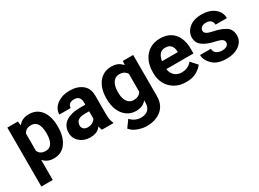

<svg xmlns="http://www.w3.org/2000/svg" viewBox="-31 -1197 2788 2064"><g transform="rotate(-30 1363.0 -165.0)"><path d="M195.8 -426.8V203.1H54.2V-528.3H185.5ZM530.3 -270V-259.8Q530.3 -182.6 506.6 -121.8Q482.9 -61 437.3 -25.6Q391.6 9.8 325.2 9.8Q259.8 9.8 217.8 -24.9Q175.8 -59.6 152.3 -118.7Q128.9 -177.7 119.1 -251V-271.5Q128.9 -348.6 152.1 -408.9Q175.3 -469.2 217 -503.7Q258.8 -538.1 323.7 -538.1Q390.6 -538.1 436.8 -504.6Q482.9 -471.2 506.6 -410.9Q530.3 -350.6 530.3 -270ZM389.2 -259.8V-270Q389.2 -313.5 378.9 -348.4Q368.7 -383.3 346.2 -403.6Q323.7 -423.8 287.1 -423.8Q249 -423.8 225.8 -408Q202.6 -392.1 191.4 -362.5Q180.2 -333 178.2 -292V-230Q181.6 -175.3 206.1 -139.6Q230.5 -104 288.1 -104Q325.2 -104 347.2 -125.2Q369.1 -146.5 379.1 -181.6Q389.2 -216.8 389.2 -259.8Z M903.3 -121.1V-353.5Q903.3 -390.1 884.5 -411.9Q865.7 -433.6 825.2 -433.6Q790 -433.6 769.8 -416.7Q749.5 -399.9 749.5 -370.1H608.4Q608.4 -416 636 -454.1Q663.6 -492.2 714.1 -515.1Q764.6 -538.1 833 -538.1Q924.3 -538.1 984.6 -491.7Q1044.9 -445.3 1044.9 -352.5V-128.9Q1044.9 -84 1050.3 -56.2Q1055.7 -28.3 1065.9 -8.3V0H923.3Q913.1 -21.5 908.2 -54.7Q903.3 -87.9 903.3 -121.1ZM921.9 -322.8 922.9 -240.7H845.7Q808.1 -240.7 784.2 -230Q760.3 -219.2 749 -200.4Q737.8 -181.6 737.8 -158.7Q737.8 -132.3 756.1 -115.2Q774.4 -98.1 806.6 -98.1Q854 -98.1 882.3 -124.3Q910.6 -150.4 910.6 -174.3L948.2 -112.8Q933.6 -74.2 893.8 -32.2Q854 9.8 775.9 9.8Q700.2 9.8 648.4 -34.9Q596.7 -79.6 596.7 -148.4Q596.7 -204.1 624 -242.9Q651.4 -281.7 705.8 -302.2Q760.3 -322.8 840.3 -322.8Z M1488.3 -528.3H1616.2V-18.1Q1616.2 90.8 1545.7 149.4Q1475.1 208 1361.8 208Q1314 208 1256.6 188Q1199.2 168 1165 125.5L1227.5 39.6Q1252 66.9 1284.4 82.5Q1316.9 98.1 1356 98.1Q1412.1 98.1 1443.4 68.1Q1474.6 38.1 1474.6 -17.6V-405.8ZM1132.8 -257.8V-268.1Q1132.8 -348.6 1158.7 -409.4Q1184.6 -470.2 1232.7 -504.2Q1280.8 -538.1 1347.2 -538.1Q1417.5 -538.1 1458.5 -503.4Q1499.5 -468.7 1520.5 -408Q1541.5 -347.2 1551.3 -269.5V-252.4Q1541.5 -178.7 1518.3 -119.4Q1495.1 -60.1 1453.4 -25.1Q1411.6 9.8 1346.2 9.8Q1280.8 9.8 1232.7 -25.1Q1184.6 -60.1 1158.7 -120.4Q1132.8 -180.7 1132.8 -257.8ZM1273.9 -268.1V-257.8Q1273.9 -215.3 1285.4 -180.7Q1296.9 -146 1320.8 -125.5Q1344.7 -105 1381.8 -105Q1439.5 -105 1465.6 -140.4Q1491.7 -175.8 1495.6 -231.9V-290Q1493.7 -331.1 1481.4 -361.1Q1469.2 -391.1 1444.8 -407.5Q1420.4 -423.8 1382.8 -423.8Q1346.2 -423.8 1322 -403.1Q1297.9 -382.3 1285.9 -346.9Q1273.9 -311.5 1273.9 -268.1Z M1968.3 9.8Q1886.2 9.8 1827.4 -24.9Q1768.6 -59.6 1737.3 -117.7Q1706.1 -175.8 1706.1 -246.1V-265.1Q1706.1 -344.7 1736.1 -406.5Q1766.1 -468.3 1821.5 -503.2Q1877 -538.1 1952.6 -538.1Q2028.8 -538.1 2080.6 -505.6Q2132.3 -473.1 2158.9 -414.8Q2185.5 -356.4 2185.5 -278.3V-218.3H1766.6V-314.9H2046.9V-325.7Q2045.9 -368.2 2023.2 -396.2Q2000.5 -424.3 1951.7 -424.3Q1914.6 -424.3 1891.6 -403.6Q1868.7 -382.8 1857.9 -346.9Q1847.2 -311 1847.2 -265.1V-246.1Q1847.2 -204.1 1862.5 -172.1Q1877.9 -140.1 1907 -122.1Q1936 -104 1977.1 -104Q2016.1 -104 2048.6 -118.7Q2081.1 -133.3 2104.5 -163.1L2174.3 -85.9Q2148.9 -49.8 2097.2 -20Q2045.4 9.8 1968.3 9.8Z M2551.3 -146.5Q2551.3 -168.9 2530.5 -184.3Q2509.8 -199.7 2443.4 -213.9Q2362.3 -231 2308.8 -268.3Q2255.4 -305.7 2255.4 -374Q2255.4 -439.9 2311.3 -489Q2367.2 -538.1 2465.8 -538.1Q2568.8 -538.1 2627.9 -489.7Q2687 -441.4 2687 -367.7H2545.9Q2545.9 -397.9 2526.4 -418Q2506.8 -438 2465.3 -438Q2430.2 -438 2410.4 -421.6Q2390.6 -405.3 2390.6 -380.9Q2390.6 -357.9 2412.4 -343.3Q2434.1 -328.6 2489.3 -317.9Q2575.2 -300.8 2631.8 -265.6Q2688.5 -230.5 2688.5 -151.9Q2688.5 -105.5 2661.1 -68.8Q2633.8 -32.2 2584 -11.2Q2534.2 9.8 2466.3 9.8Q2355.5 9.8 2296.9 -47.1Q2238.3 -104 2238.3 -168.5H2372.6Q2374.5 -127 2403.1 -108.9Q2431.6 -90.8 2469.2 -90.8Q2509.8 -90.8 2530.5 -106.4Q2551.3 -122.1 2551.3 -146.5Z"/></g></svg>

Font: RobotoDEMO
Style: Regular
Weight: 400
Designer: Christian Robertson
Foundry: Google
Version: Version 2.136